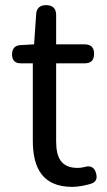

<svg xmlns="http://www.w3.org/2000/svg" viewBox="-20 -716 417 749"><path d="M199 -317V-469H273H310C335 -469 347 -481 347 -506C347 -531 335 -543 310 -543H199V-658C199 -683 185 -696 160 -696C136 -696 122 -684 121 -660L113 -543L60 -540C38 -539 27 -526 27 -504C27 -481 38 -469 61 -469H108V-168C108 -59 147 13 262 13C285 13 309 8 331 2C353 -4 361 -17 355 -39C349 -64 332 -72 308 -64C300 -62 291 -61 283 -61C220 -61 199 -99 199 -165Z"/></svg>

Font: GenSenRounded2 TW R
Style: Regular
Weight: 400
Version: Version 2.100;PS 2.1;hotconv 16.6.51;makeotf.lib2.5.65220 DE